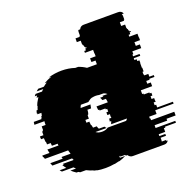

<svg xmlns="http://www.w3.org/2000/svg" viewBox="-137 -836 969 972"><g transform="rotate(-20 347.5 -350.0)"><path d="M606 -159H566V-149H569V-139H694V-119H645V-109H577V-94H683V-84H624V-79H616V-59H581V-49H613V-39H584V-27Q584 -25 583.5 -23Q583 -21 583 -19H607Q607 -18 605 -14H613Q606 0 590 0H420Q405 0 396 -14H388L385 -19H361Q360 -21 360 -24L352 -19H361L353 -14H384Q368 -5 348 1H343Q338 2 332.5 3.5Q327 5 322 6H317Q306 8 294.5 9Q283 10 271 10Q258 10 246 9Q234 8 223 6H228Q223 5 217 3.5Q211 2 206 1H211Q190 -5 173 -14H142L133 -19H124Q117 -24 110.5 -28.5Q104 -33 98 -39H128L118 -49H56L47 -59H83Q75 -69 69 -79H77L74 -84H132Q130 -89 127 -94H21L15 -109H82L79 -119H128L122 -139H-3L-6 -149H-8Q-10 -155 -10 -159H29Q28 -164 27 -169Q26 -174 25 -179H85Q84 -181 84 -184Q84 -187 84 -189H53Q53 -193 52.5 -196.5Q52 -200 52 -204H32Q32 -208 32 -211.5Q32 -215 31 -219H29V-224Q29 -228 28.5 -231.5Q28 -235 28 -239H13Q12 -243 12 -246.5Q12 -250 12 -254H31V-274H36V-279H38V-299H59V-300Q59 -305 59 -310Q59 -315 60 -319H6Q7 -323 7 -326.5Q7 -330 8 -334H50V-339H52Q53 -341 53 -344Q53 -347 54 -349H57L60 -364H38L40 -369H37Q38 -373 39 -376.5Q40 -380 41 -384H47Q49 -389 50.5 -394.5Q52 -400 54 -404H52L54 -409Q56 -414 58.5 -419.5Q61 -425 64 -429L73 -444H63L70 -454H57Q61 -458 65 -464H100Q102 -466 104.5 -469Q107 -472 110 -474H75Q82 -481 86 -484H117Q128 -493 138 -499H127Q147 -511 170 -519H155Q191 -530 228 -530Q266 -530 299 -519H314Q336 -512 355 -499H408V-519H386V-539H416V-554H415V-574H371V-584H380V-594H387V-599H381V-604H378V-609H377V-614H374V-619H372V-639H351V-659H374V-664H377V-684Q377 -688 379 -694H389Q396 -710 414 -710H599Q617 -710 624 -694H613Q616 -690 616 -683V-664H613V-659H590V-639H611V-619H613V-614H616V-609H617V-604H620V-599H626V-594H619V-584H610V-574H654V-554H655V-539H625V-519H647V-499H599V-484H594V-474H629V-464H594V-454H606V-444H617V-429H616V-404H618V-384H612V-369H614V-364H636V-349H660V-339H632V-334H614V-319H633V-299H572V-279H579V-274H609V-269H618V-254H608V-239H622V-224H623V-219H612V-204H620V-189H705V-179H606ZM336 -189Q338 -186 340 -183.5Q342 -181 344 -179H284Q296 -169 317 -169Q337 -169 350 -179H449Q451 -181 453.5 -183.5Q456 -186 457 -189H372Q375 -195 378 -204H370Q371 -208 371.5 -211.5Q372 -215 372 -219H384V-224H383V-227Q383 -230 383 -233Q383 -236 384 -239H370V-254H380V-269H372V-274H341V-279H335Q334 -284 334 -289Q334 -294 333 -299H394V-301Q393 -312 391 -319H372Q369 -329 365 -334H383Q382 -336 379 -339H407Q400 -346 389 -349H365Q361 -350 356.5 -350.5Q352 -351 347 -351Q342 -351 338 -350.5Q334 -350 330 -349H327Q316 -346 309 -339H307Q306 -337 303 -334H262Q258 -329 255 -319H308Q307 -315 306 -309.5Q305 -304 304 -299H284V-293Q283 -290 283 -286.5Q283 -283 282 -279H280V-274H276V-269Q275 -262 276 -254H257V-239H273Q273 -236 273 -233Q273 -230 274 -227V-224Q275 -222 275 -219H277L280 -204H300Q302 -195 306 -189Z"/></g></svg>

Font: Rubik Glitch
Style: Regular
Weight: 400
Designer: Hubert and Fischer, NaN
Foundry: Hubert and Fischer, NaN
Version: Version 2.200